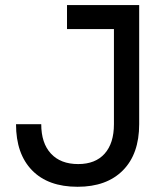

<svg xmlns="http://www.w3.org/2000/svg" viewBox="-20 -713 626 743"><path d="M280.3 9.8Q166 9.8 104 -54Q42 -117.7 42 -232.4H139.6Q139.6 -159.2 177 -118.7Q214.4 -78.1 282.7 -78.1Q349.1 -78.1 385 -118.4Q420.9 -158.7 420.9 -232.4V-693.4H518.6V-232.4Q518.6 -117.2 455.6 -53.7Q392.6 9.8 280.3 9.8ZM239.3 -600.6V-693.4H466.8V-600.6Z"/></svg>

Font: Cascadia Mono PL
Style: Regular
Weight: 400
Monospace: yes
Designer: Aaron Bell
Foundry: Saja Typeworks
Version: Version 2102.003